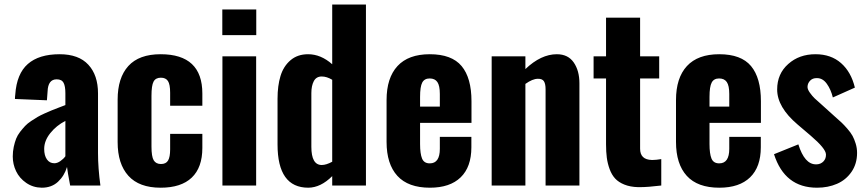

<svg xmlns="http://www.w3.org/2000/svg" viewBox="-20 -830 3873 859"><path d="M223.1 -99.6Q236.3 -99.6 250.2 -109.4Q264.2 -119.1 272.5 -130.9V-289.1Q231.9 -268.1 204.8 -234.1Q177.7 -200.2 177.7 -163.6Q177.7 -134.3 189.9 -116.9Q202.1 -99.6 223.1 -99.6ZM167 9.8Q127.9 9.3 97.4 -11.7Q66.9 -32.7 52 -64Q37.1 -95.2 37.1 -129.9Q37.1 -152.3 41.5 -172.9Q45.9 -193.4 52.2 -209.5Q58.6 -225.6 70.3 -240.5Q82 -255.4 92.3 -266.4Q102.5 -277.3 119.4 -288.6Q136.2 -299.8 148.4 -306.9Q160.6 -314 180.2 -322.8Q199.7 -331.5 211.2 -336.2Q222.7 -340.8 242.9 -348.6Q263.2 -356.4 272.5 -359.9V-413.1Q272.5 -444.3 264.4 -459.7Q256.3 -475.1 233.4 -475.1Q194.8 -475.1 192.9 -420.9L189.9 -381.3L46.9 -387.2Q46.9 -397 48.3 -407.2Q54.7 -500 104.5 -543.7Q154.3 -587.4 246.6 -587.4Q332 -587.4 375.2 -540.5Q418.5 -493.7 418.5 -412.1V-145Q418.5 -78.6 429.2 0H293.9Q281.7 -64 279.8 -83Q268.1 -43.5 239.5 -16.8Q210.9 9.8 167 9.8Z M698.7 9.8Q602.5 9.8 554.4 -43.5Q506.3 -96.7 506.3 -194.3V-384.3Q506.3 -481.9 554.2 -534.7Q602.1 -587.4 698.7 -587.4Q885.3 -587.4 885.3 -411.6V-356.9H741.2V-415Q741.2 -452.6 731.4 -467.5Q721.7 -482.4 699.7 -482.4Q676.3 -482.4 667 -464.8Q657.7 -447.3 657.7 -401.4V-174.8Q657.7 -129.4 667.7 -112.8Q677.7 -96.2 700.2 -96.2Q722.7 -96.2 731.9 -111.8Q741.2 -127.4 741.2 -161.6V-231H885.3V-168Q885.3 -80.6 837.9 -35.4Q790.5 9.8 698.7 9.8Z M974.6 -672.9V-787.6H1126.5V-672.9ZM975.1 0V-578.1H1126V0Z M1419.4 -91.8Q1439.5 -91.8 1466.3 -106.4V-473.1Q1441.9 -487.8 1419.4 -487.8Q1395 -487.8 1384 -467Q1373 -446.3 1373 -413.6V-173.3Q1373 -91.8 1419.4 -91.8ZM1359.4 9.8Q1221.7 9.8 1221.7 -183.6V-388.2Q1221.7 -446.3 1234.9 -489.7Q1248 -533.2 1279.5 -560.3Q1311 -587.4 1358.4 -587.4Q1415.5 -587.4 1466.3 -542.5V-809.6H1617.2V0H1466.3V-42Q1415 9.3 1359.4 9.8Z M1859.4 -353H1947.8V-409.7Q1947.8 -446.8 1936.8 -462.9Q1925.8 -479 1902.3 -479Q1878.9 -479 1869.1 -460.7Q1859.4 -442.4 1859.4 -396.5ZM1903.3 9.8Q1806.2 9.8 1757.8 -43.2Q1709.5 -96.2 1709.5 -195.3V-382.3Q1709.5 -481.4 1758.3 -534.4Q1807.1 -587.4 1902.8 -587.4Q2001 -587.4 2045.2 -534.4Q2089.4 -481.4 2089.4 -377V-280.3H1859.4V-185.5Q1859.4 -142.6 1868.2 -120.8Q1877 -99.1 1902.8 -99.1Q1947.8 -99.1 1947.8 -164.1V-217.8H2088.9V-170.9Q2088.9 -83 2041 -36.6Q1993.2 9.8 1903.3 9.8Z M2179.7 0V-578.1H2330.6V-521Q2400.4 -587.4 2471.2 -587.4Q2521.5 -587.4 2546.9 -550.5Q2572.3 -513.7 2572.3 -457.5V0H2420.9V-430.7Q2420.9 -454.6 2413.6 -466.3Q2406.2 -478 2386.2 -477.5Q2362.8 -477.5 2330.6 -454.6V0Z M2834.5 7.3Q2799.3 6.3 2773.4 -4.2Q2747.6 -14.6 2732.2 -31.2Q2716.8 -47.9 2707.5 -73.2Q2698.2 -98.6 2694.8 -124.8Q2691.4 -150.9 2691.4 -184.6V-479H2635.7V-578.1H2691.4V-751H2843.8V-578.1H2929.2V-479H2843.8V-164.6Q2843.8 -115.7 2896 -114.3Q2897.5 -114.3 2899.4 -114.3Q2915 -114.3 2938.5 -118.2V0Q2878.9 7.3 2842.8 7.3Q2838.4 7.3 2834.5 7.3Z M3154.3 -353H3242.7V-409.7Q3242.7 -446.8 3231.7 -462.9Q3220.7 -479 3197.3 -479Q3173.8 -479 3164.1 -460.7Q3154.3 -442.4 3154.3 -396.5ZM3198.2 9.8Q3101.1 9.8 3052.7 -43.2Q3004.4 -96.2 3004.4 -195.3V-382.3Q3004.4 -481.4 3053.2 -534.4Q3102.1 -587.4 3197.8 -587.4Q3295.9 -587.4 3340.1 -534.4Q3384.3 -481.4 3384.3 -377V-280.3H3154.3V-185.5Q3154.3 -142.6 3163.1 -120.8Q3171.9 -99.1 3197.8 -99.1Q3242.7 -99.1 3242.7 -164.1V-217.8H3383.8V-170.9Q3383.8 -83 3335.9 -36.6Q3288.1 9.8 3198.2 9.8Z M3635.3 9.8Q3490.7 9.8 3442.9 -140.1L3551.8 -184.1Q3579.6 -94.7 3630.4 -94.7Q3632.3 -94.7 3634.3 -94.7Q3652.8 -95.7 3664.6 -108.4Q3675.3 -120.1 3675.3 -136.7Q3675.3 -138.2 3675.3 -139.6Q3674.3 -165.5 3607.4 -222.7L3547.9 -273.4Q3457 -350.6 3457 -429.7Q3457 -500 3506.8 -543.9Q3555.7 -587.4 3628.4 -587.4Q3697.8 -587.4 3742.9 -547.6Q3788.1 -507.8 3804.7 -438L3706.1 -394Q3697.3 -429.7 3679.4 -454.8Q3661.6 -480 3636.2 -480.5Q3634.8 -480.5 3633.3 -480.5Q3615.7 -480.5 3605 -469.7Q3593.3 -458 3592.8 -441.9Q3592.3 -430.7 3603.3 -415.3Q3614.3 -399.9 3624.8 -389.9Q3635.3 -379.9 3657.7 -360.4L3717.3 -306.6Q3735.4 -291 3745.8 -281Q3756.3 -271 3771.2 -253.9Q3786.1 -236.8 3794.2 -222.2Q3802.2 -207.5 3808.3 -187.5Q3814.5 -167.5 3814.5 -146Q3814.5 -97.2 3789.6 -61Q3764.6 -24.9 3724.6 -7.6Q3684.6 9.8 3635.3 9.8Z"/></svg>

Font: Oswald
Style: DemiBold
Weight: 600
Designer: Vernon Adams
Foundry: Vernon Adams
Version: 3.0; ttfautohint (v0.95) -l 8 -r 50 -G 200 -x 0 -w "G" -W -c